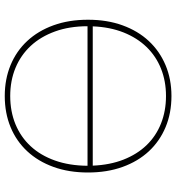

<svg xmlns="http://www.w3.org/2000/svg" viewBox="14 -766 758 827"><g transform="rotate(90 393.5 -352.0)"><path d="M722.5 -351.5Q722.5 -269 698.5 -202.8Q674.5 -136.5 631 -89.8Q587.5 -43 527 -18Q466.5 7 393 7Q320.5 7 260 -18Q199.5 -43 156 -89.8Q112.5 -136.5 88.5 -202.8Q64.5 -269 64.5 -351.5Q64.5 -433.5 88.5 -500Q112.5 -566.5 156 -613.2Q199.5 -660 260 -685.5Q320.5 -711 393 -711Q466.5 -711 527 -685.8Q587.5 -660.5 631 -613.8Q674.5 -567 698.5 -500.5Q722.5 -434 722.5 -351.5ZM393 -16.5Q459.5 -16.5 514.8 -39.2Q570 -62 609.5 -104.8Q649 -147.5 671 -209.5Q693 -271.5 693.5 -349.5H92.5Q92.5 -271.5 115 -209.5Q137.5 -147.5 177.2 -104.8Q217 -62 272 -39.2Q327 -16.5 393 -16.5ZM393 -687.5Q329 -687.5 275.2 -666Q221.5 -644.5 182 -603.8Q142.5 -563 119.2 -504.5Q96 -446 93 -372H693Q690 -446 667 -504.5Q644 -563 604.8 -603.8Q565.5 -644.5 511.5 -666Q457.5 -687.5 393 -687.5Z"/></g></svg>

Font: Lato Thin
Style: Regular
Weight: 200
Designer: Lukasz Dziedzic
Foundry: tyPoland Lukasz Dziedzic
Version: Version 2.007; 2014-02-27